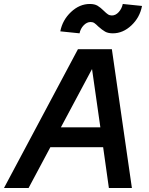

<svg xmlns="http://www.w3.org/2000/svg" viewBox="-52 -948 751 968"><path d="M512 -700 613 0H497L468 -206H202L92 0H-32L341 -700ZM401 -928Q425 -928 440 -919Q455 -910 472 -893Q484 -881 492.5 -875.5Q501 -870 512 -870Q531 -870 546.5 -887Q562 -904 567 -928L664 -918Q653 -860 610.5 -820Q568 -780 517 -780Q493 -780 478 -788.5Q463 -797 444 -814Q432 -826 424 -831.5Q416 -837 405 -837Q386 -837 370 -820.5Q354 -804 349 -780L252 -790Q263 -847 306 -887.5Q349 -928 401 -928ZM412 -600 255 -306H454Z"/></svg>

Font: MedMera Sans Semibold
Style: Italic
Weight: 600
Italic angle: -11°
Designer: Kasper Nordkvist
Foundry: UNCUT.wtf
Version: Version 1.300